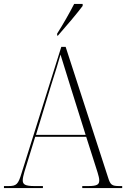

<svg xmlns="http://www.w3.org/2000/svg" viewBox="-22 -951 647 971"><path d="M267 -781V-771H271C311 -816 370 -886 396 -921V-931H353C330 -886 297 -828 267 -781ZM-2 0H195V-10H153C103 -10 93 -19 93 -40C93 -59 108 -104 115 -126L156 -259H414L459 -118C465 -98 480 -57 480 -40C480 -19 472 -10 424 -10H394V0H596V-10H583C543 -10 536 -16 524 -55L310 -714H288L87 -75C70 -19 62 -10 20 -10H-2ZM160 -269 238 -525C254 -575 274 -638 284 -675C297 -632 317 -569 339 -498L411 -269Z"/></svg>

Font: Noto Serif Display SemiCondensed ExtraLight
Style: Regular
Weight: 200
Width: 4
Designer: Monotype Design Team
Foundry: Monotype Imaging Inc.
Version: Version 2.009